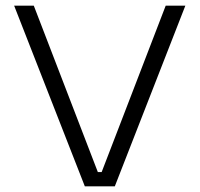

<svg xmlns="http://www.w3.org/2000/svg" viewBox="-20 -659 706 679"><path d="M280 0 30 -639H99.5L326 -50.5H339.5L566 -639H635.5L386 0Z"/></svg>

Font: Anek Gujarati SemiExpanded Light
Style: Regular
Weight: 300
Width: 6
Designer: Mrunmayee Ghaisas (Gujarati), Yesha Goshar (Latin)
Foundry: Ek Type
Version: Version 1.003